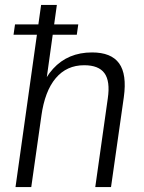

<svg xmlns="http://www.w3.org/2000/svg" viewBox="-20 -760 583 780"><path d="M418 -361Q428 -430 404.5 -462.5Q381 -495 322 -495Q251 -495 206.5 -442.5Q162 -390 148 -289L107 -224L116 -285Q135 -414 195.5 -480.5Q256 -547 354 -547Q432 -547 464 -502.5Q496 -458 483 -365L431 0H367ZM147 -740H211L158 -359L107 0H43ZM298 -661 292 -619H35L41 -661Z"/></svg>

Font: Pathway Extreme SemiCondensed ExtraLight
Style: Italic
Weight: 250
Width: 4
Italic angle: -8°
Version: Version 1.001;gftools[0.9.26]